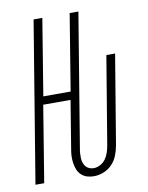

<svg xmlns="http://www.w3.org/2000/svg" viewBox="-84 -796 668 865"><g transform="rotate(-10 250.0 -363.5)"><path d="M276 8Q259 8 244.5 3.5Q230 -1 218.5 -11.5Q207 -22 201.5 -36Q196 -50 193.5 -65.5Q191 -81 191.5 -97Q192 -113 195 -129L231 -349H106L49 0H9L130 -735H170L113 -386H238L295 -735H335L234 -123Q232 -113 231.5 -102Q231 -91 231.5 -80.5Q232 -70 235.5 -60.5Q239 -51 245 -43.5Q251 -36 260.5 -32Q270 -28 281 -28Q296 -28 311 -36Q326 -44 335.5 -57.5Q345 -71 350 -86Q355 -101 358 -117L425 -520H465L397 -111Q393 -89 384.5 -67Q376 -45 359.5 -27.5Q343 -10 320.5 -1Q298 8 276 8Z"/></g></svg>

Font: Iosevka Extralight Oblique
Style: Regular
Weight: 200
Italic angle: -9°
Monospace: yes
Designer: Belleve Invis
Foundry: Belleve Invis
Version: Version 32.5.0; ttfautohint (v1.8.4)